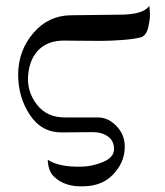

<svg xmlns="http://www.w3.org/2000/svg" viewBox="-20 -517 574 667"><path d="M499 -497Q500 -486 501 -469.5Q502 -453 495 -422.5Q488 -392 468 -387Q445 -381 403.5 -378Q362 -375 330 -375Q298 -375 252 -375.5Q206 -376 202 -376Q148 -376 116 -345.5Q84 -315 78 -259Q72 -201 107.5 -154.5Q143 -108 208 -109H320Q358 -109 387.5 -76Q417 -43 413 3Q410 50 373 89Q336 128 275 130Q206 134 168 97Q161 91 156.5 82.5Q152 74 150 66.5Q148 59 147 52.5Q146 46 146 42V38Q185 64 264 62Q302 61 338.5 45.5Q375 30 376 3Q377 -27 355.5 -42.5Q334 -58 302 -58L196 -57Q125 -56 84 -117.5Q43 -179 43 -259Q44 -342 96 -402.5Q148 -463 226 -464L396 -466Q478 -466 499 -497Z"/></svg>

Font: GFS Artemisia
Style: Regular
Weight: 400
Designer: Takis Katsoulidis and George D. Matthiopoulos
Foundry: Takis Katsoulidis and George D. Matthiopoulos
Version: Version 1.0